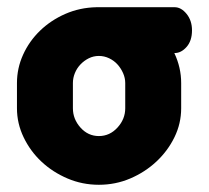

<svg xmlns="http://www.w3.org/2000/svg" viewBox="-20 -504 578 532"><path d="M512 -420Q512 -391 497 -374Q482 -357 464 -357H463Q482 -317 482 -274V-204Q482 -162 463.5 -124Q445 -86 413.5 -56.5Q382 -27 341 -9.5Q300 8 254 8Q208 8 167 -9.5Q126 -27 95 -56Q64 -85 45.5 -123.5Q27 -162 27 -204V-274Q27 -315 44 -352.5Q61 -390 91 -419Q121 -448 161 -465.5Q201 -483 247 -484H250H464Q482 -484 497 -465.5Q512 -447 512 -420ZM327 -274Q327 -288 321 -301.5Q315 -315 305.5 -325.5Q296 -336 282.5 -342.5Q269 -349 254 -349Q239 -349 226 -342.5Q213 -336 203 -325.5Q193 -315 187.5 -301.5Q182 -288 182 -274V-204Q182 -174 203 -150.5Q224 -127 254 -127Q284 -127 305.5 -150.5Q327 -174 327 -204Z"/></svg>

Font: AkaAcidDosis
Style: ExtraBold
Weight: 800
Designer: Edgar Tolentino, Pablo Impallari, Igino Marini, Aka-Acid
Foundry: Edgar Tolentino, Pablo Impallari, Igino Marini, Aka-Acid
Version: Version 1.007